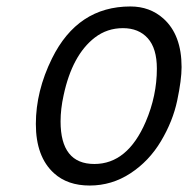

<svg xmlns="http://www.w3.org/2000/svg" viewBox="-20 -554 576 588"><path d="M379.4 -534.2Q439 -534.2 480.5 -497.1Q536.1 -447.3 536.1 -348.6Q536.1 -309.6 522.7 -246.1Q509.3 -182.6 472.9 -121.6Q436.5 -60.5 379.4 -23.2Q322.3 14.2 254.6 14.2Q187 14.2 145.5 -23.4Q89.8 -73.7 89.8 -174.3Q89.8 -274.9 139.2 -375Q217.8 -534.2 379.4 -534.2ZM165.5 -182.1Q165.5 -51.8 269 -51.8Q370.6 -51.8 426.3 -181.2Q460.4 -260.7 460.4 -343.8Q460.4 -405.8 432.6 -436.8Q404.8 -467.8 356.4 -467.8Q308.1 -467.8 270.5 -439Q201.2 -385.7 174.8 -262.2Q165.5 -220.2 165.5 -182.1Z"/></svg>

Font: Tuffy
Style: Italic
Weight: 400
Italic angle: -12°
Designer: Thatcher Ulrich, Karoly Barta and Michael Everson
Version: Version 001.271